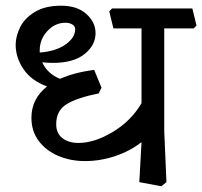

<svg xmlns="http://www.w3.org/2000/svg" viewBox="-20 -629 713 677"><path d="M559.1 -167 566.9 13.2 548.8 27.8 471.2 13.2 479 -127.9Q438 -95.7 385.5 -78.4Q333 -61 279.8 -61Q229 -61 186 -79.1Q143.1 -97.2 116.9 -131.6Q90.8 -166 90.8 -213.9Q90.8 -280.8 146 -324.2Q90.8 -344.2 63 -385Q35.2 -425.8 35.2 -471.2Q35.2 -500 50.5 -532Q65.9 -564 102.1 -586.4Q138.2 -608.9 195.8 -608.9Q252 -608.9 284.4 -579.8Q316.9 -550.8 316.9 -512.2Q316.9 -469.2 277.8 -438.2Q238.8 -407.2 166 -407.2Q152.8 -407.2 128.9 -409.2Q147.9 -368.2 191.9 -351.1Q240.7 -373 312 -382.8L337.9 -319.8L328.1 -299.8Q250 -283.7 214.1 -261.2Q178.2 -238.8 178.2 -190.9Q178.2 -158.7 200.2 -141.8Q222.2 -125 256.8 -125Q313 -125 377.4 -163.6Q441.9 -202.1 479 -265.1V-528.8H379.9L365.2 -588.9L375 -599.1H658.2L672.9 -539.1L663.1 -528.8H559.1ZM120.1 -452.1V-443.8Q176.3 -447.8 210.7 -471.9Q245.1 -496.1 245.1 -525.9Q245.1 -537.1 234.6 -543Q224.1 -548.8 210.9 -548.8Q173.8 -548.8 147 -519.5Q120.1 -490.2 120.1 -452.1Z"/></svg>

Font: Sura
Style: Regular
Weight: 400
Designer: Carolina Giovagnoli
Foundry: Huerta Tipografica
Version: Version 1.003;PS 001.002;hotconv 1.0.70;makeotf.lib2.5.58329